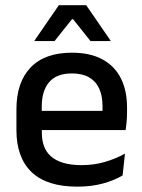

<svg xmlns="http://www.w3.org/2000/svg" viewBox="-20 -704 546 736"><path d="M276.5 11.5Q159.5 11.5 101.2 -44.2Q43 -100 43 -205V-285Q43 -388.5 97.2 -445.2Q151.5 -502 255.5 -502Q326 -502 373 -476.2Q420 -450.5 443.5 -403.5Q467 -356.5 467 -292V-273.5Q467 -256.5 465.5 -239Q464 -221.5 461.5 -205.5H371.5Q372.5 -231.5 372.8 -254.5Q373 -277.5 373 -296.5Q373 -337 360 -365Q347 -393 321 -407.8Q295 -422.5 255.5 -422.5Q197 -422.5 168.5 -389.2Q140 -356 140 -294.5V-248.5L140.5 -237V-193.5Q140.5 -166 148.8 -143.5Q157 -121 175.2 -104.8Q193.5 -88.5 222.5 -79.8Q251.5 -71 293 -71Q340 -71 381.2 -83Q422.5 -95 459 -115L450 -31.5Q417 -12 373.2 -0.2Q329.5 11.5 276.5 11.5ZM441.5 -205.5H95V-279H441.5ZM112 -548 205.5 -684H310.5L404 -548V-546.5H327L260 -630.5H256L189 -546.5H112Z"/></svg>

Font: Anek Malayalam Medium
Style: Regular
Weight: 500
Designer: Maithili Shingre (Malayalam) & Yesha Goshar (Latin)
Foundry: Ek Type
Version: Version 1.003